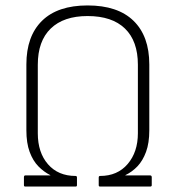

<svg xmlns="http://www.w3.org/2000/svg" viewBox="-20 -686 646 706"><path d="M73 0Q68 0 68 -5V-34Q68 -41 73 -41H165V-42Q141 -54 121 -74.5Q101 -95 89 -127.5Q77 -160 77 -207V-449Q77 -553 134.5 -609.5Q192 -666 302 -666Q413 -666 471 -609.5Q529 -553 529 -449V-207Q529 -160 517 -127.5Q505 -95 485.5 -74.5Q466 -54 441 -42V-41H532Q538 -41 538 -34V-5Q538 0 532 0H348Q343 0 343 -5V-33Q343 -39 348 -39Q412 -39 449.5 -83Q487 -127 487 -196V-448Q487 -535 439.5 -581Q392 -627 302 -627Q214 -627 166.5 -581Q119 -535 119 -448V-196Q119 -125 156.5 -82Q194 -39 258 -39Q263 -39 263 -33V-5Q263 0 258 0Z"/></svg>

Font: Sofia Sans Semi Condensed ExtraLight
Style: Regular
Weight: 250
Version: Version 4.100